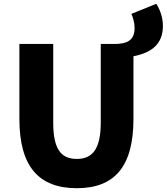

<svg xmlns="http://www.w3.org/2000/svg" viewBox="-20 -976 877 1010"><path d="M682 -680C779 -699 837 -745 837 -840C837 -887 819 -931 802 -956L671 -903C679 -886 688 -858 688 -828C688 -757 638 -747 594 -745H510V-331C510 -190 465 -140 384 -140C302 -140 260 -190 260 -331V-745H82V-350C82 -99 185 14 384 14C582 14 682 -99 682 -350Z"/></svg>

Font: Source Han Sans HK Heavy
Style: Regular
Weight: 900
Designer: Ryoko NISHIZUKA 西塚涼子 (kana, bopomofo & ideographs); Paul D. Hunt (Latin, Greek & Cyrillic); Sandoll Communications 산돌커뮤니
Foundry: Adobe
Version: Version 2.000;hotconv 1.0.107;makeotfexe 2.5.65593